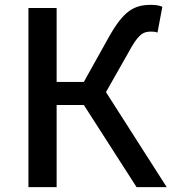

<svg xmlns="http://www.w3.org/2000/svg" viewBox="-20 -770 707 790"><path d="M97 -368V0H213V-338H325L542 0H604H666L416 -391L509 -555C548 -627 567 -640 601 -640C608 -640 618 -640 628 -636L648 -742C636 -748 618 -750 601 -750C530 -750 487 -724 426 -614L325 -433H213V-737H97Z"/></svg>

Font: GenSekiGothic2 TW M
Style: Regular
Weight: 500
Version: Version 2.100;PS 2.1;hotconv 16.6.51;makeotf.lib2.5.65220 DE